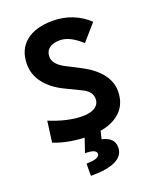

<svg xmlns="http://www.w3.org/2000/svg" viewBox="-168 -801 923 1133"><g transform="rotate(-20 293.0 -234.0)"><path d="M269 9.8Q210 9.8 154.3 -0.2Q98.6 -10.3 54.7 -28.3L72.3 -160.2Q126 -137.7 179 -125.5Q231.9 -113.3 276.9 -113.3Q329.1 -113.3 356.9 -131.8Q384.8 -150.4 384.8 -185.1Q384.8 -230.5 327.6 -257.3L228 -305.7Q154.3 -341.8 113.8 -395Q73.2 -448.2 73.2 -512.7Q73.2 -603.5 133.3 -653.3Q193.4 -703.1 303.2 -703.1Q367.2 -703.1 424.6 -680.7Q481.9 -658.2 526.4 -615.7L437.5 -513.7Q403.8 -545.9 369.6 -563.2Q335.4 -580.6 303.7 -580.6Q260.7 -580.6 236.8 -562.3Q212.9 -543.9 212.9 -509.3Q212.9 -486.3 229.7 -465.8Q246.6 -445.3 277.8 -428.7L371.6 -380.4Q444.8 -342.3 484.6 -291.5Q524.4 -240.7 524.4 -182.6Q524.4 -90.3 458 -40.3Q391.6 9.8 269 9.8ZM203.1 234.4V157.2Q245.1 157.2 265.9 149.2Q286.6 141.1 286.6 126Q286.6 111.3 269.3 104Q252 96.7 215.8 96.7L249.5 -2.9L348.1 2.4L335.9 52.7Q374.5 61.5 393.3 80.6Q412.1 99.6 412.1 130.4Q412.1 182.1 360.1 208.3Q308.1 234.4 203.1 234.4Z"/></g></svg>

Font: Cascadia Mono
Style: Regular
Weight: 400
Monospace: yes
Designer: Aaron Bell
Foundry: Saja Typeworks
Version: Version 2404.023